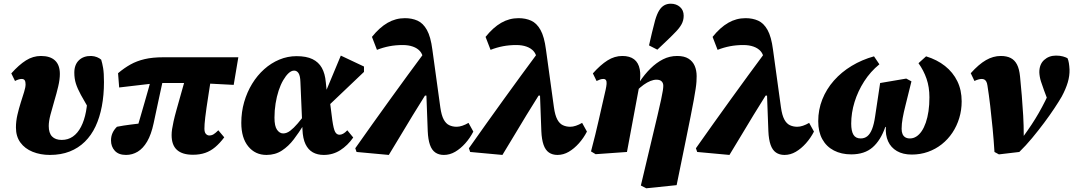

<svg xmlns="http://www.w3.org/2000/svg" viewBox="-20 -820 5791 1036"><path d="M249 16Q198 16 156 -1Q114 -18 90 -51Q66 -84 66 -132Q66 -166 74 -200.5Q82 -235 92 -266.5Q102 -298 110 -323.5Q118 -349 118 -365Q118 -379 113.5 -386.5Q109 -394 96 -394Q89 -394 79.5 -391Q70 -388 61 -383L41 -424Q82 -470 120 -494Q158 -518 201 -518Q251 -518 277 -493.5Q303 -469 303 -421Q303 -391 294 -353Q285 -315 273 -275Q261 -235 252 -200Q243 -165 243 -140Q243 -102 261 -83.5Q279 -65 313 -65Q347 -65 373 -83Q399 -101 417 -135.5Q435 -170 444 -218Q453 -266 453 -326Q453 -338 453 -350Q453 -362 453 -374L483 -351L466 -221Q435 -274 416.5 -308Q398 -342 389.5 -369Q381 -396 381 -428Q381 -471 406 -495Q431 -519 473 -518Q490 -517 503.5 -511.5Q517 -506 526 -498Q532 -479 536.5 -452.5Q541 -426 541 -377Q541 -307 529.5 -246.5Q518 -186 495.5 -138Q473 -90 438 -55.5Q403 -21 356 -2.5Q309 16 249 16Z M660 16Q620 16 599.5 -6.5Q579 -29 579 -62Q579 -84 587 -102Q595 -120 611 -136Q646 -143 687 -148Q728 -153 769 -158L767 -109H714Q726 -149 737.5 -189Q749 -229 760.5 -268.5Q772 -308 783 -347.5Q794 -387 804 -427H868Q861 -396 853.5 -362Q846 -328 838.5 -293Q831 -258 823.5 -223Q816 -188 809 -155Q796 -94 774 -56.5Q752 -19 723 -1.5Q694 16 660 16ZM623 -348 617 -425Q650 -453 684 -472Q718 -491 760.5 -501Q803 -511 862 -511H1266L1241 -362L1050 -372H828ZM1021 15Q964 15 935 -11Q906 -37 906 -91Q906 -106 908.5 -123Q911 -140 916.5 -165Q922 -190 932 -226Q942 -262 956.5 -313Q971 -364 991 -435L1124 -431Q1114 -366 1106.5 -319Q1099 -272 1094.5 -240Q1090 -208 1087.5 -187Q1085 -166 1084 -151.5Q1083 -137 1083 -126Q1083 -106 1091 -97.5Q1099 -89 1109 -89Q1122 -89 1132.5 -95.5Q1143 -102 1158 -117L1190 -79Q1166 -47 1141 -26Q1116 -5 1087 5Q1058 15 1021 15Z M1418 16Q1357 16 1319.5 -30Q1282 -76 1282 -157Q1282 -216 1297.5 -269.5Q1313 -323 1340.5 -368Q1368 -413 1405.5 -446.5Q1443 -480 1487.5 -498.5Q1532 -517 1580 -517Q1633 -517 1666 -501Q1699 -485 1716.5 -454Q1734 -423 1738 -376L1744 -318L1756 -305L1773 -172Q1780 -123 1788.5 -108Q1797 -93 1812 -93Q1821 -93 1831.5 -98.5Q1842 -104 1854 -117L1886 -78Q1856 -35 1816 -9.5Q1776 16 1727 16Q1693 16 1668 2Q1643 -12 1628.5 -42Q1614 -72 1612 -121L1601 -377Q1600 -411 1591 -425Q1582 -439 1567 -439Q1552 -439 1537 -425Q1522 -411 1508 -387Q1494 -363 1483.5 -331Q1473 -299 1467 -261.5Q1461 -224 1461 -185Q1461 -139 1475 -119.5Q1489 -100 1508 -100Q1527 -100 1546 -114.5Q1565 -129 1586 -153.5Q1607 -178 1629 -206L1643 -145H1618Q1593 -105 1565 -68Q1537 -31 1501 -7.5Q1465 16 1418 16ZM1738 -236 1711 -261 1819 -520 1944 -461V-432Z M1904 0 1897 -20Q1990 -152 2084.5 -283Q2179 -414 2274 -542L2297 -304H2273Q2240 -252 2207.5 -198.5Q2175 -145 2143 -91.5Q2111 -38 2078 16ZM2375 16Q2348 16 2329 3Q2310 -10 2300 -38.5Q2290 -67 2288 -112L2278 -381L2271 -392L2263 -502Q2261 -527 2246.5 -543.5Q2232 -560 2208 -568.5Q2184 -577 2153 -577Q2115 -577 2081 -570.5Q2047 -564 2014 -551L1987 -621Q2028 -672 2071.5 -697Q2115 -722 2165 -722Q2203 -722 2233 -708.5Q2263 -695 2283.5 -658.5Q2304 -622 2313 -552L2356 -240Q2362 -198 2374 -175.5Q2386 -153 2404 -144.5Q2422 -136 2444 -136Q2458 -136 2474.5 -141.5Q2491 -147 2508 -157L2534 -110Q2516 -75 2490.5 -46.5Q2465 -18 2436 -1Q2407 16 2375 16Z M2517 0 2510 -20Q2603 -152 2697.5 -283Q2792 -414 2887 -542L2910 -304H2886Q2853 -252 2820.5 -198.5Q2788 -145 2756 -91.5Q2724 -38 2691 16ZM2988 16Q2961 16 2942 3Q2923 -10 2913 -38.5Q2903 -67 2901 -112L2891 -381L2884 -392L2876 -502Q2874 -527 2859.5 -543.5Q2845 -560 2821 -568.5Q2797 -577 2766 -577Q2728 -577 2694 -570.5Q2660 -564 2627 -551L2600 -621Q2641 -672 2684.5 -697Q2728 -722 2778 -722Q2816 -722 2846 -708.5Q2876 -695 2896.5 -658.5Q2917 -622 2926 -552L2969 -240Q2975 -198 2987 -175.5Q2999 -153 3017 -144.5Q3035 -136 3057 -136Q3071 -136 3087.5 -141.5Q3104 -147 3121 -157L3147 -110Q3129 -75 3103.5 -46.5Q3078 -18 3049 -1Q3020 16 2988 16Z M3169 -3Q3182 -52 3192 -93Q3202 -134 3210.5 -171.5Q3219 -209 3228 -248.5Q3237 -288 3248 -336Q3252 -354 3253 -367Q3254 -380 3250 -387Q3246 -394 3235 -394Q3227 -394 3218 -391Q3209 -388 3199 -383L3179 -424Q3220 -470 3258 -494Q3296 -518 3338 -518Q3378 -518 3401.5 -500Q3425 -482 3432 -446Q3439 -410 3429 -354L3363 0L3194 12ZM3438 181 3494 -55Q3515 -143 3528 -198Q3541 -253 3547.5 -284Q3554 -315 3556.5 -331Q3559 -347 3559 -357Q3559 -372 3550 -381Q3541 -390 3522 -390Q3507 -390 3489.5 -383Q3472 -376 3453 -362.5Q3434 -349 3412 -327L3406 -377H3430Q3458 -419 3490 -450.5Q3522 -482 3557.5 -500Q3593 -518 3634 -518Q3672 -518 3695 -503.5Q3718 -489 3728.5 -464.5Q3739 -440 3739 -409Q3739 -395 3738 -379Q3737 -363 3733.5 -340Q3730 -317 3723.5 -280.5Q3717 -244 3706 -189.5Q3695 -135 3679 -56L3631 179L3467 196ZM3482 -575Q3490 -610 3498 -644Q3506 -678 3515 -711Q3525 -745 3537 -764Q3549 -783 3564.5 -791.5Q3580 -800 3599 -800Q3629 -800 3649 -782.5Q3669 -765 3669 -735Q3669 -710 3657.5 -689Q3646 -668 3623 -645Q3599 -620 3576 -598.5Q3553 -577 3527 -552Z M3742 0 3735 -20Q3828 -152 3922.5 -283Q4017 -414 4112 -542L4135 -304H4111Q4078 -252 4045.5 -198.5Q4013 -145 3981 -91.5Q3949 -38 3916 16ZM4213 16Q4186 16 4167 3Q4148 -10 4138 -38.5Q4128 -67 4126 -112L4116 -381L4109 -392L4101 -502Q4099 -527 4084.5 -543.5Q4070 -560 4046 -568.5Q4022 -577 3991 -577Q3953 -577 3919 -570.5Q3885 -564 3852 -551L3825 -621Q3866 -672 3909.5 -697Q3953 -722 4003 -722Q4041 -722 4071 -708.5Q4101 -695 4121.5 -658.5Q4142 -622 4151 -552L4194 -240Q4200 -198 4212 -175.5Q4224 -153 4242 -144.5Q4260 -136 4282 -136Q4296 -136 4312.5 -141.5Q4329 -147 4346 -157L4372 -110Q4354 -75 4328.5 -46.5Q4303 -18 4274 -1Q4245 16 4213 16Z M4573 13Q4520 13 4479.5 -8Q4439 -29 4417 -69Q4395 -109 4395 -166Q4395 -228 4417 -283.5Q4439 -339 4479.5 -385Q4520 -431 4575.5 -464.5Q4631 -498 4696 -516L4725 -473Q4677 -434 4643 -381Q4609 -328 4591 -269.5Q4573 -211 4573 -153Q4573 -113 4585 -93Q4597 -73 4624 -73Q4645 -73 4660 -85Q4675 -97 4685.5 -123.5Q4696 -150 4702 -192L4729 -372L4870 -396L4898 -381L4866 -252Q4856 -213 4850.5 -182Q4845 -151 4845 -125Q4845 -108 4850 -96.5Q4855 -85 4865 -79Q4875 -73 4890 -73Q4908 -73 4924 -83Q4940 -93 4953 -112Q4966 -131 4975.5 -158.5Q4985 -186 4990 -220Q4995 -254 4995 -295Q4995 -350 4979.5 -395Q4964 -440 4936 -479L4977 -516Q5036 -498 5079 -464Q5122 -430 5145.5 -382Q5169 -334 5169 -273Q5169 -226 5156 -183Q5143 -140 5119 -104Q5095 -68 5061.5 -41.5Q5028 -15 4987 -0.5Q4946 14 4900 14Q4852 14 4819.5 -5Q4787 -24 4772 -57.5Q4757 -91 4760 -135H4757Q4732 -63 4688.5 -25Q4645 13 4573 13Z M5346 0Q5342 -64 5336 -127Q5330 -190 5323 -249.5Q5316 -309 5308 -359Q5306 -373 5301.5 -380.5Q5297 -388 5291 -391Q5285 -394 5277 -394Q5269 -394 5258.5 -391Q5248 -388 5238 -383L5218 -425Q5261 -473 5300 -495.5Q5339 -518 5380 -518Q5412 -518 5433.5 -507Q5455 -496 5467.5 -472Q5480 -448 5484 -407Q5489 -356 5493.5 -303Q5498 -250 5501 -196Q5504 -142 5504 -87L5502 -84Q5526 -117 5546.5 -148Q5567 -179 5585 -210.5Q5603 -242 5619.5 -275Q5636 -308 5650 -342Q5656 -355 5660.5 -367.5Q5665 -380 5669 -390L5644 -251L5614 -331Q5605 -355 5597 -380Q5589 -405 5588 -430Q5588 -473 5614 -496.5Q5640 -520 5678 -520Q5700 -520 5715.5 -515.5Q5731 -511 5740 -506Q5745 -495 5747.5 -479.5Q5750 -464 5751 -445Q5752 -411 5741.5 -375.5Q5731 -340 5709 -299Q5694 -273 5669.5 -236Q5645 -199 5614 -157.5Q5583 -116 5549 -75Q5515 -34 5480 0L5370 13Z"/></svg>

Font: Source Serif 4 Black
Style: Italic
Weight: 900
Italic angle: -12°
Designer: Frank Grießhammer
Foundry: Adobe Systems Incorporated
Version: Version 4.004;hotconv 1.0.116;makeotfexe 2.5.65601